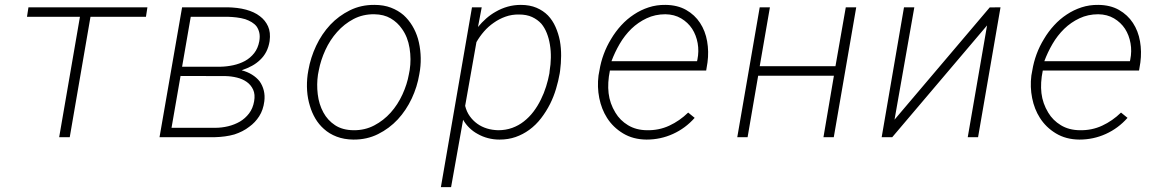

<svg xmlns="http://www.w3.org/2000/svg" viewBox="-20 -558 4735 781"><path d="M573.7 -489.7 579.6 -528.3H95.7L89.8 -489.7H305.2L220.7 0H263.7L348.1 -489.7Z M628.9 0H854.5Q875 -0.5 895 -3.2Q915 -5.9 933.6 -11.2Q950.2 -16.6 965.6 -24.4Q981 -32.2 994.1 -42.5Q1018.1 -59.6 1034.4 -85.2Q1050.8 -110.8 1055.2 -146Q1058.1 -169.4 1053 -189.9Q1047.9 -210.4 1036.1 -227.1Q1023.9 -242.7 1005.1 -254.4Q986.3 -266.1 962.9 -272Q986.8 -280.3 1005.1 -290.3Q1023.4 -300.3 1038.1 -314.5Q1053.2 -328.6 1063 -347.4Q1072.8 -366.2 1076.7 -390.6Q1081.5 -426.3 1070.3 -450.9Q1059.1 -475.6 1037.6 -491.7Q1025.9 -501 1011.5 -507.6Q997.1 -514.2 981 -518.6Q963.4 -523.4 944.6 -525.6Q925.8 -527.8 907.2 -528.3H720.7ZM714.4 -249 897.5 -248.5Q920.9 -248 943.8 -242.4Q966.8 -236.8 983.9 -224.6Q1001 -212.4 1009.8 -193.1Q1018.6 -173.8 1013.7 -146Q1008.8 -117.2 993.2 -96.7Q977.5 -76.2 956.1 -63.5Q934.1 -50.8 908 -44.4Q881.8 -38.1 855 -38.1H677.7ZM720.7 -286.6 755.9 -489.7H906.7Q923.8 -489.3 942.4 -487.1Q960.9 -484.9 977.5 -480Q991.7 -475.1 1003.9 -467.8Q1016.1 -460.4 1023.9 -450.2Q1031.7 -439 1034.9 -424.3Q1038.1 -409.7 1034.7 -390.1Q1029.3 -361.3 1013.9 -341.8Q998.5 -322.3 976.6 -310.1Q954.6 -298.3 928.7 -292.7Q902.8 -287.1 877 -286.6Z M1234.4 -272.5 1231.4 -254.4Q1227.1 -221.7 1229.2 -189.2Q1231.4 -156.7 1240.7 -127Q1248.5 -100.1 1262.7 -75.9Q1276.9 -51.8 1297.4 -33.7Q1319.3 -13.7 1349.4 -2.2Q1379.4 9.3 1417 9.8Q1472.2 10.3 1517.8 -12.5Q1563.5 -35.2 1598.1 -72.3Q1632.3 -109.4 1654.8 -157.2Q1677.2 -205.1 1685.5 -255.4L1688.5 -273.4Q1692.9 -305.7 1690.7 -338.1Q1688.5 -370.6 1680.2 -400.4Q1671.9 -428.7 1657 -453.4Q1642.1 -478 1621.6 -496.6Q1599.6 -515.6 1570.1 -526.9Q1540.5 -538.1 1503.4 -538.1Q1448.7 -538.6 1403.3 -516.1Q1357.9 -493.7 1323.7 -457.5Q1288.6 -419.9 1265.9 -371.6Q1243.2 -323.2 1234.4 -272.5ZM1273.4 -254.4 1276.9 -272.5Q1284.7 -313.5 1303.5 -354.5Q1322.3 -395.5 1351.1 -427.7Q1379.9 -460.4 1418 -480.5Q1456.1 -500.5 1502.4 -500Q1541.5 -499.5 1569.3 -483.2Q1597.2 -466.8 1615.2 -440.4Q1638.7 -407.7 1646 -362.3Q1653.3 -316.9 1646.5 -273.4L1643.1 -255.4Q1636.2 -215.8 1617.2 -174.1Q1598.1 -132.3 1569.3 -100.1Q1540.5 -67.9 1502.4 -47.9Q1464.4 -27.8 1418 -28.3Q1373 -28.8 1342.8 -48.8Q1312.5 -68.8 1295.4 -100.6Q1277.3 -133.8 1272.5 -174.6Q1267.6 -215.3 1273.4 -254.4Z M2256.8 -259.8 2258.3 -270Q2262.2 -299.8 2262.5 -331.1Q2262.7 -362.3 2257.3 -392.6Q2251.5 -421.9 2239.7 -448.5Q2228 -475.1 2209 -495.1Q2189.9 -514.6 2162.4 -526.4Q2134.8 -538.1 2098.6 -538.1Q2070.8 -538.1 2045.4 -531Q2020 -523.9 1997.1 -510.7Q1976.1 -499 1957.8 -482.9Q1939.5 -466.8 1924.3 -448.2L1939.5 -528.3H1899.9L1773.4 203.1H1814.9L1863.8 -70.8Q1874.5 -52.2 1889.6 -37.6Q1904.8 -22.9 1922.9 -13.2Q1942.4 -2 1965.1 3.9Q1987.8 9.8 2011.7 9.8Q2047.4 9.8 2077.4 -0.7Q2107.4 -11.2 2132.8 -29.8Q2159.7 -49.3 2180.9 -76.9Q2202.1 -104.5 2217.8 -135.7Q2232.4 -165 2241.9 -197Q2251.5 -229 2256.8 -259.8ZM2215.8 -270 2214.8 -259.8Q2210 -233.4 2201.4 -206.1Q2192.9 -178.7 2180.2 -153.3Q2167.5 -127 2150.1 -104Q2132.8 -81.1 2110.8 -64Q2089.8 -47.4 2063.5 -37.8Q2037.1 -28.3 2006.8 -28.3Q1982.4 -28.8 1960.7 -35.4Q1939 -42 1921.4 -54.7Q1903.8 -67.4 1890.9 -85.4Q1877.9 -103.5 1872.1 -127.4L1918 -386.7Q1931.2 -409.7 1948.7 -429.9Q1966.3 -450.2 1988.3 -465.3Q2010.3 -481 2036.1 -490.2Q2062 -499.5 2091.3 -499Q2122.1 -499 2144.3 -488.8Q2166.5 -478.5 2182.1 -461.4Q2195.8 -444.8 2204.3 -423.1Q2212.9 -401.4 2216.8 -377Q2221.2 -351.1 2220.7 -323.2Q2220.2 -295.4 2215.8 -270Z M2609.9 9.8Q2667 9.8 2717.5 -13.2Q2768.1 -36.1 2805.7 -78.6L2779.3 -100.1Q2744.6 -66.4 2702.6 -46.9Q2660.6 -27.3 2611.3 -28.3Q2567.4 -28.8 2534.7 -48.6Q2502 -68.4 2483.4 -99.6Q2460.4 -137.2 2455.6 -179Q2450.7 -220.7 2460.9 -271H2852.5L2857.9 -304.2Q2863.8 -348.1 2856.4 -390.1Q2849.1 -432.1 2827.6 -464.8Q2806.2 -497.6 2771 -517.6Q2735.8 -537.6 2687 -538.1Q2650.9 -538.6 2618.7 -528.1Q2586.4 -517.6 2558.6 -499Q2530.3 -480.5 2506.8 -454.8Q2483.4 -429.2 2465.8 -399.4Q2447.8 -370.1 2435.8 -337.6Q2423.8 -305.2 2418.5 -272L2414.6 -251Q2408.7 -204.1 2417.7 -158.9Q2426.8 -113.8 2449.2 -78.6Q2473.6 -40 2514.4 -15.4Q2555.2 9.3 2609.9 9.8ZM2686.5 -500Q2723.1 -499.5 2750.7 -483.2Q2778.3 -466.8 2795.4 -440.9Q2812 -415 2817.9 -382.3Q2823.7 -349.6 2816.9 -315.9L2815.4 -309.1H2467.3Q2480.5 -344.7 2500.5 -379.2Q2520.5 -413.6 2548.3 -440.9Q2575.7 -467.3 2610.4 -483.6Q2645 -500 2686.5 -500Z M3371.6 0 3462.9 -528.3H3420.4L3378.4 -288.6H3070.3L3111.8 -528.3H3070.3L2979 0H3021L3064 -250H3372.1L3329.6 0Z M4005.9 -527.8 3618.7 -71.3 3699.2 -528.3H3657.2L3566.4 0H3609.4L3995.1 -454.6L3916.5 0H3958.5L4049.8 -528.3Z M4370.6 9.8Q4427.7 9.8 4478.3 -13.2Q4528.8 -36.1 4566.4 -78.6L4540 -100.1Q4505.4 -66.4 4463.4 -46.9Q4421.4 -27.3 4372.1 -28.3Q4328.1 -28.8 4295.4 -48.6Q4262.7 -68.4 4244.1 -99.6Q4221.2 -137.2 4216.3 -179Q4211.4 -220.7 4221.7 -271H4613.3L4618.7 -304.2Q4624.5 -348.1 4617.2 -390.1Q4609.9 -432.1 4588.4 -464.8Q4566.9 -497.6 4531.7 -517.6Q4496.6 -537.6 4447.8 -538.1Q4411.6 -538.6 4379.4 -528.1Q4347.2 -517.6 4319.3 -499Q4291 -480.5 4267.6 -454.8Q4244.1 -429.2 4226.6 -399.4Q4208.5 -370.1 4196.5 -337.6Q4184.6 -305.2 4179.2 -272L4175.3 -251Q4169.4 -204.1 4178.5 -158.9Q4187.5 -113.8 4210 -78.6Q4234.4 -40 4275.1 -15.4Q4315.9 9.3 4370.6 9.8ZM4447.3 -500Q4483.9 -499.5 4511.5 -483.2Q4539.1 -466.8 4556.2 -440.9Q4572.8 -415 4578.6 -382.3Q4584.5 -349.6 4577.6 -315.9L4576.2 -309.1H4228Q4241.2 -344.7 4261.2 -379.2Q4281.2 -413.6 4309.1 -440.9Q4336.4 -467.3 4371.1 -483.6Q4405.8 -500 4447.3 -500Z"/></svg>

Font: Roboto Mono ExtraLight
Style: Italic
Weight: 250
Italic angle: -10°
Monospace: yes
Designer: Google
Version: Version 3.000